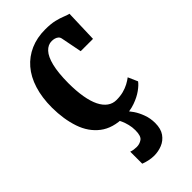

<svg xmlns="http://www.w3.org/2000/svg" viewBox="-254 -631 943 943"><g transform="rotate(-45 218.0 -159.0)"><path d="M243 11Q165 11 116.8 -26Q68.5 -63 46.8 -127Q25 -191 24.5 -272Q24.5 -342 41.8 -397Q59 -452 91.5 -489.8Q124 -527.5 169.8 -547.5Q215.5 -567.5 272 -567.5Q312 -567.5 337.8 -561.2Q363.5 -555 380.8 -547.8Q398 -540.5 411.5 -537.5L406 -368.5H320.5L299 -478Q297 -488 290 -493.8Q283 -499.5 273.8 -502Q264.5 -504.5 255 -504.5Q229 -504.5 209 -483Q189 -461.5 178 -416.8Q167 -372 166.5 -301.5Q166.5 -246 173.8 -203.5Q181 -161 195.2 -132.2Q209.5 -103.5 229.8 -89Q250 -74.5 275.5 -74.5Q302 -74.5 323.8 -80.2Q345.5 -86 362.8 -95.2Q380 -104.5 393 -114.5L415 -64.5Q404.5 -49.5 380 -31.8Q355.5 -14 320.2 -1.5Q285 11 243 11ZM213 250Q195.5 250 176.2 245.8Q157 241.5 143.5 236V152.5Q153 156 163.2 157.5Q173.5 159 182.5 159Q203 159 219.5 147.5Q236 136 236 96Q236 74.5 231 54.8Q226 35 219.2 20Q212.5 5 207 -2L249.5 -6.5L269 -2Q280 7.5 294.2 28.2Q308.5 49 319.2 78Q330 107 330 140Q330 180 312.8 204.2Q295.5 228.5 268.8 239.2Q242 250 213 250Z"/></g></svg>

Font: Merriweather 24pt SemiCondensed
Style: Bold
Weight: 700
Width: 4
Designer: Eben Sorkin
Foundry: Eben Sorkin
Version: Version 2.100